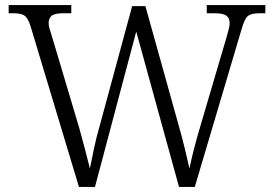

<svg xmlns="http://www.w3.org/2000/svg" viewBox="-20 -734 1075 754"><path d="M100 -631Q90 -663 76.5 -672.5Q63 -682 32 -682H14V-714H260V-682H229Q196 -682 183.5 -672.5Q171 -663 171 -643Q171 -634 174.5 -622Q178 -610 184 -591L291 -232Q304 -186 313.5 -149Q323 -112 333 -72Q341 -112 349.5 -152.5Q358 -193 371 -238L499 -710H551L681 -244Q695 -195 705.5 -151.5Q716 -108 724 -72Q738 -142 766 -236L868 -582Q873 -601 877.5 -617Q882 -633 882 -643Q882 -663 869 -672.5Q856 -682 821 -682H792V-714H1022V-682H999Q967 -682 953.5 -671Q940 -660 928 -617L745 0H683L515 -610L353 0H290Z"/></svg>

Font: Noto Serif Tamil Light
Style: Regular
Weight: 300
Designer: Indian Type Foundry, Tom Grace, and the Monotype Design Team
Foundry: Monotype Imaging Inc.
Version: Version 2.004; ttfautohint (v1.8.4.7-5d5b)